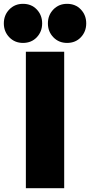

<svg xmlns="http://www.w3.org/2000/svg" viewBox="-76 -982 470 1002"><path d="M59 0V-712H259V0ZM44 -758Q1 -758 -27.5 -787.5Q-56 -817 -56 -860Q-56 -903 -27.5 -932.5Q1 -962 44 -962Q88 -962 116 -932.5Q144 -903 144 -860Q144 -817 116 -787.5Q88 -758 44 -758ZM274 -758Q231 -758 202.5 -787.5Q174 -817 174 -860Q174 -903 202.5 -932.5Q231 -962 274 -962Q318 -962 346 -932.5Q374 -903 374 -860Q374 -817 346 -787.5Q318 -758 274 -758Z"/></svg>

Font: Outfit Black
Style: Regular
Weight: 900
Designer: Rodrigo Fuenzalida
Foundry: fragTYPE
Version: Version 1.100; ttfautohint (v1.8.4.7-5d5b)